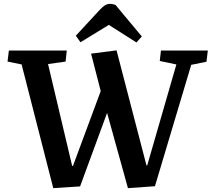

<svg xmlns="http://www.w3.org/2000/svg" viewBox="-20 -965 1097 995"><path d="M739 -108H743L894 -631L808 -649L814 -703H1057L1050 -645L971 -629L783 0L643 10L535 -380L395 1L256 10L92 -631L19 -646L26 -703H326L320 -646L229 -633L354 -105H358L502 -493L452 -687L584 -704ZM715 -776 687 -745 544 -836 397 -746 373 -780 497 -914Q512 -930 524 -937.5Q536 -945 549 -945Q558 -945 565 -943.5Q572 -942 579 -939Z"/></svg>

Font: Literata 18pt SemiBold
Style: Italic
Weight: 600
Italic angle: -2°
Designer: Latin by Veronika Burian and Jose Scaglione. Greek by Irene Vlachou. Cyrillic by Vera Evstafieva
Foundry: TypeTogether
Version: Version 3.103;gftools[0.9.29]